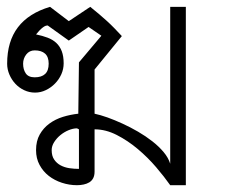

<svg xmlns="http://www.w3.org/2000/svg" viewBox="-20 -544 672 564"><path d="M257.8 -210Q274.4 -206.5 295.7 -199Q316.9 -191.4 339.8 -180.9Q362.8 -170.4 385.5 -157.2Q408.2 -144 427.5 -128.9Q446.8 -113.8 460.7 -97.2Q474.6 -80.6 480 -63V-523.9H525.9V0H480Q462.9 -24.4 438.5 -53Q414.1 -81.5 384.8 -106.2Q355.5 -130.9 323 -147.5Q290.5 -164.1 257.8 -164.1V-40Q257.8 -28.3 253.7 -20.5Q249.5 -12.7 242.2 -8.3Q234.9 -3.9 225.6 -2Q216.3 0 206.1 0Q183.6 0 161.9 -7.1Q140.1 -14.2 123.3 -27.3Q106.4 -40.5 96.2 -59.6Q85.9 -78.6 85.9 -103Q85.9 -129.9 96.7 -148.9Q107.4 -168 125 -180.9Q142.6 -193.8 164.8 -200.7Q187 -207.5 210 -210L211.9 -360.8L277.8 -439L240.2 -464.8L182.1 -424.8L120.1 -469.2Q114.7 -469.2 110.1 -466.3Q105.5 -463.4 101.1 -459.5Q96.7 -455.6 92.8 -450.9Q88.9 -446.3 85.9 -442.9Q105 -439 119.9 -433.3Q134.8 -427.7 145.3 -418Q155.8 -408.2 161.4 -393.6Q167 -378.9 167 -357.9Q167 -341.3 160.2 -325.9Q153.3 -310.5 141.6 -298.6Q129.9 -286.6 114.7 -279.3Q99.6 -272 83 -272Q65.9 -272 51 -279.1Q36.1 -286.1 25.1 -297.9Q14.2 -309.6 7.6 -325Q1 -340.3 1 -356.9Q1 -422.4 32.7 -463.9Q64.5 -505.4 127 -523.9L182.1 -481.9L245.1 -523.9Q259.3 -512.7 271.2 -502.4Q283.2 -492.2 294.2 -482.2Q305.2 -472.2 315.7 -461.4Q326.2 -450.7 337.9 -438L257.8 -339.8ZM47.9 -356.9Q47.9 -339.8 55.7 -328.4Q63.5 -316.9 82 -316.9Q102.1 -316.9 112.5 -326.7Q123 -336.4 123 -356.9Q123 -377 112.3 -386.5Q101.6 -396 82 -396Q66.4 -396 57.1 -384Q47.9 -372.1 47.9 -356.9ZM211.9 -164.1 206.1 -167Q194.8 -167 181.6 -161.6Q168.5 -156.2 157.5 -147.2Q146.5 -138.2 139.2 -126.7Q131.8 -115.2 131.8 -103Q131.8 -85.9 139.2 -75.2Q146.5 -64.5 158 -58.3Q169.4 -52.2 183.6 -50Q197.8 -47.9 211.9 -47.9Z"/></svg>

Font: Saysettha OT
Style: Regular
Weight: 400
Designer: John M. Durdin and Silvain Dupertuis
Foundry: Lao Script for Windows
Version: Version 2.000